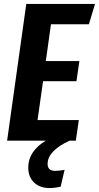

<svg xmlns="http://www.w3.org/2000/svg" viewBox="-20 -712 501 972"><path d="M238 -589 212 -403H382L367 -301H198L170 -104H379L364 0H332Q221 52 221 118Q221 153 259 153Q279 153 307 148L287 233Q257 240 230 240Q182 240 152.5 212Q123 184 123 136Q123 54 212 0H16L113 -692H461L430 -589Z"/></svg>

Font: Fira Sans Extra Condensed SemiBold
Style: Italic
Weight: 600
Width: 3
Italic angle: -8°
Designer: Carrois Corporate & Edenspiekermann AG
Foundry: Carrois Corporate GbR & Edenspiekermann AG
Version: Version 4.203